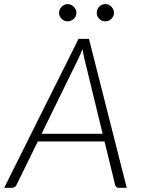

<svg xmlns="http://www.w3.org/2000/svg" viewBox="-37 -892 672 912"><path d="M0 0ZM565 0H526.5Q519.5 0 515.5 -3.8Q511.5 -7.5 510 -13L459.5 -220H142.5L41 -13Q38.5 -7.5 33 -3.8Q27.5 0 21 0H-17L336 -707.5H385.5ZM160.5 -256.5H450.5L363 -616.5Q361 -625.5 359 -636.2Q357 -647 355 -659Q350 -647 345.2 -636Q340.5 -625 336.5 -616ZM326 -831Q326 -822.5 322.5 -815.2Q319 -808 313.2 -802.5Q307.5 -797 300 -793.8Q292.5 -790.5 284.5 -790.5Q268 -790.5 255.8 -802.5Q243.5 -814.5 243.5 -831Q243.5 -839.5 246.8 -847Q250 -854.5 255.8 -860.2Q261.5 -866 268.8 -869.2Q276 -872.5 284.5 -872.5Q292.5 -872.5 300 -869.2Q307.5 -866 313.2 -860.2Q319 -854.5 322.5 -847Q326 -839.5 326 -831ZM504.5 -831Q504.5 -822.5 501 -815.2Q497.5 -808 492 -802.5Q486.5 -797 479 -793.8Q471.5 -790.5 463.5 -790.5Q446.5 -790.5 434.5 -802.5Q422.5 -814.5 422.5 -831Q422.5 -848 434.5 -860.2Q446.5 -872.5 463.5 -872.5Q471.5 -872.5 479 -869.2Q486.5 -866 492 -860.2Q497.5 -854.5 501 -847Q504.5 -839.5 504.5 -831Z"/></svg>

Font: Lato Light
Style: Italic
Weight: 300
Italic angle: -7°
Designer: Lukasz Dziedzic
Foundry: tyPoland Lukasz Dziedzic
Version: Version 2.007; 2014-02-27